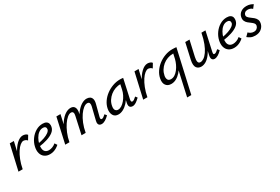

<svg xmlns="http://www.w3.org/2000/svg" viewBox="74 -1450 4033 2764"><g transform="rotate(-30 2091.0 -68.0)"><path d="M63 0Q92 -132 138.5 -226.5Q185 -321 238.5 -371Q292 -421 342 -421Q361 -421 382.5 -414Q404 -407 416 -390L374 -320Q362 -335 344 -342.5Q326 -350 312 -350Q288 -350 257.5 -326Q227 -302 197 -256.5Q167 -211 141 -146Q115 -81 100 0ZM30 0 125 -416H193L98 0Z M552 10Q499 10 463.5 -15.5Q428 -41 415 -86.5Q402 -132 415 -192Q429 -255 467 -308Q505 -361 558.5 -393Q612 -425 672 -425Q713 -425 735 -410.5Q757 -396 763.5 -372Q770 -348 764 -321Q755 -275 713.5 -243.5Q672 -212 609 -192Q546 -172 471 -162L474 -207Q537 -217 585 -234Q633 -251 662 -272.5Q691 -294 697 -318Q699 -327 697 -339.5Q695 -352 684 -361.5Q673 -371 648 -371Q609 -371 576.5 -346Q544 -321 521.5 -281Q499 -241 488 -197Q478 -153 483 -119Q488 -85 509.5 -66.5Q531 -48 567 -48Q592 -48 622.5 -58.5Q653 -69 682 -94L708 -55Q686 -35 660 -20Q634 -5 607 2.5Q580 10 552 10Z M1412 6Q1392 6 1378 -3Q1364 -12 1359.5 -30Q1355 -48 1362 -77L1413 -285Q1421 -316 1414 -337.5Q1407 -359 1377 -359Q1349 -359 1315 -333Q1281 -307 1248 -259.5Q1215 -212 1188 -146Q1161 -80 1147 0H1097Q1120 -102 1154 -181Q1188 -260 1229.5 -313Q1271 -366 1315.5 -393.5Q1360 -421 1402 -421Q1434 -421 1456.5 -407.5Q1479 -394 1487.5 -364Q1496 -334 1483 -285L1434 -97Q1430 -78 1433 -67.5Q1436 -57 1450 -57Q1464 -57 1479 -67.5Q1494 -78 1515 -97L1540 -66Q1506 -32 1474 -13Q1442 6 1412 6ZM807 0 900 -416H968L876 0ZM832 0Q852 -92 884.5 -168.5Q917 -245 957.5 -302Q998 -359 1044 -390Q1090 -421 1137 -421Q1185 -421 1203 -385Q1221 -349 1206 -289L1136 0H1078L1141 -287Q1149 -319 1141.5 -339Q1134 -359 1106 -359Q1079 -359 1045.5 -331.5Q1012 -304 979 -255.5Q946 -207 918.5 -141.5Q891 -76 877 0Z M1692 7Q1632 7 1607.5 -37Q1583 -81 1595 -143Q1606 -200 1640 -250Q1674 -300 1724.5 -338Q1775 -376 1835.5 -398Q1896 -420 1961 -420Q1977 -420 1988.5 -418.5Q2000 -417 2010 -416L1940 -97Q1932 -55 1957 -55Q1971 -55 1988 -66.5Q2005 -78 2025 -97L2049 -66Q2013 -31 1984 -12.5Q1955 6 1927 6Q1907 6 1892.5 -3Q1878 -12 1873.5 -30Q1869 -48 1875 -77L1912 -243L1953 -277Q1940 -218 1913 -167Q1886 -116 1850 -76.5Q1814 -37 1773 -15Q1732 7 1692 7ZM1720 -55Q1750 -55 1780 -74Q1810 -93 1837 -125.5Q1864 -158 1884 -198Q1904 -238 1912 -278L1935 -386L1973 -356Q1965 -358 1956 -358.5Q1947 -359 1939 -359Q1889 -359 1844 -343Q1799 -327 1763 -298Q1727 -269 1702 -230Q1677 -191 1669 -143Q1661 -98 1676.5 -76.5Q1692 -55 1720 -55Z M2136 0Q2165 -132 2211.5 -226.5Q2258 -321 2311.5 -371Q2365 -421 2415 -421Q2434 -421 2455.5 -414Q2477 -407 2489 -390L2447 -320Q2435 -335 2417 -342.5Q2399 -350 2385 -350Q2361 -350 2330.5 -326Q2300 -302 2270 -256.5Q2240 -211 2214 -146Q2188 -81 2173 0ZM2103 0 2198 -416H2266L2171 0Z M2667 289 2785 -243 2829 -277Q2815 -217 2789 -165.5Q2763 -114 2728.5 -75.5Q2694 -37 2653.5 -15Q2613 7 2570 7Q2510 7 2481.5 -33.5Q2453 -74 2467 -143Q2478 -200 2512 -250Q2546 -300 2595.5 -338Q2645 -376 2705 -398Q2765 -420 2828 -420Q2850 -420 2866 -418.5Q2882 -417 2895 -416L2736 289ZM2600 -55Q2633 -55 2663 -74Q2693 -93 2719 -126Q2745 -159 2763.5 -198.5Q2782 -238 2792 -278L2816 -386L2847 -356Q2837 -358 2825.5 -358.5Q2814 -359 2803 -359Q2755 -359 2711.5 -343Q2668 -327 2633 -298Q2598 -269 2574 -230Q2550 -191 2541 -143Q2535 -106 2548 -80.5Q2561 -55 2600 -55Z M3068 7Q3046 7 3026.5 -1Q3007 -9 2993.5 -26.5Q2980 -44 2976.5 -75Q2973 -106 2983 -152L3042 -416H3113L3055 -160Q3044 -111 3051 -83Q3058 -55 3090 -55Q3115 -55 3146 -75.5Q3177 -96 3207.5 -139Q3238 -182 3265 -250.5Q3292 -319 3311 -416H3352Q3329 -302 3296 -221.5Q3263 -141 3225 -90.5Q3187 -40 3147 -16.5Q3107 7 3068 7ZM3288 6Q3271 6 3258.5 -3.5Q3246 -13 3242 -31Q3238 -49 3244 -77L3319 -416H3378L3308 -97Q3304 -76 3306.5 -66.5Q3309 -57 3323 -57Q3337 -57 3352.5 -67.5Q3368 -78 3389 -97L3413 -66Q3380 -31 3348.5 -12.5Q3317 6 3288 6Z M3613 10Q3560 10 3524.5 -15.5Q3489 -41 3476 -86.5Q3463 -132 3476 -192Q3490 -255 3528 -308Q3566 -361 3619.5 -393Q3673 -425 3733 -425Q3774 -425 3796 -410.5Q3818 -396 3824.5 -372Q3831 -348 3825 -321Q3816 -275 3774.5 -243.5Q3733 -212 3670 -192Q3607 -172 3532 -162L3535 -207Q3598 -217 3646 -234Q3694 -251 3723 -272.5Q3752 -294 3758 -318Q3760 -327 3758 -339.5Q3756 -352 3745 -361.5Q3734 -371 3709 -371Q3670 -371 3637.5 -346Q3605 -321 3582.5 -281Q3560 -241 3549 -197Q3539 -153 3544 -119Q3549 -85 3570.5 -66.5Q3592 -48 3628 -48Q3653 -48 3683.5 -58.5Q3714 -69 3743 -94L3769 -55Q3747 -35 3721 -20Q3695 -5 3668 2.5Q3641 10 3613 10Z M3964 9Q3920 9 3888.5 -6.5Q3857 -22 3839 -39L3888 -88Q3900 -73 3923.5 -61Q3947 -49 3975 -49Q4005 -49 4024.5 -65.5Q4044 -82 4049 -104Q4054 -129 4040 -147Q4026 -165 4003 -181Q3980 -197 3957.5 -216Q3935 -235 3923.5 -261.5Q3912 -288 3920 -326Q3930 -372 3968.5 -398.5Q4007 -425 4062 -425Q4096 -425 4122.5 -416Q4149 -407 4169 -394L4127 -340Q4115 -354 4095 -362Q4075 -370 4053 -370Q4023 -370 4005.5 -356.5Q3988 -343 3984 -323Q3979 -301 3993.5 -283.5Q4008 -266 4031 -250Q4054 -234 4077 -214.5Q4100 -195 4112.5 -168Q4125 -141 4116 -101Q4105 -54 4065.5 -22.5Q4026 9 3964 9Z"/></g></svg>

Font: Ysabeau Infant Medium
Style: Italic
Weight: 500
Italic angle: -12°
Designer: Christian Thalmann (Catharsis Fonts)
Version: Version 2.001;gftools[0.9.30]; featfreeze: ss01,ss02,lnum